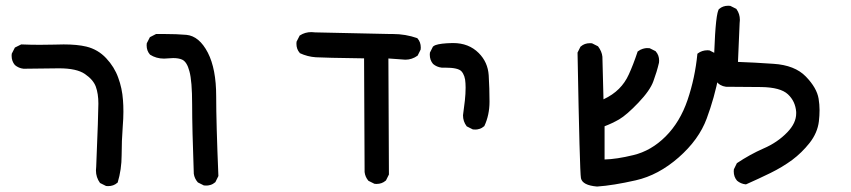

<svg xmlns="http://www.w3.org/2000/svg" viewBox="-20 -540 3040 686"><path d="M190.9 -295.9Q149.9 -295.9 64.5 -294.4H64Q46.4 -296.4 33.2 -307.6Q21.5 -321.3 21.5 -340.8Q21.5 -343.8 22 -348.1L33.2 -370.1L55.7 -381.3Q90.3 -379.9 121.8 -379.9Q153.3 -379.9 174.3 -380.6Q195.3 -381.3 207.5 -381.3Q255.9 -381.3 288.6 -373.5Q330.1 -363.3 359.4 -332Q388.7 -300.8 402.3 -262.7Q416.5 -224.6 419.4 -182.1Q420.9 -164.1 420.9 -140.6Q420.9 -117.2 418.5 -87.4Q414.6 -36.1 414.6 14.2Q414.6 65.4 400.4 112.3L398.9 113.3Q385.7 125 366.2 125Q363.3 125 358.9 124.5L337.4 113.8Q322.8 93.8 322.8 68.8Q322.8 62.5 323.7 56.2Q331.5 -133.8 331.5 -169.9Q331.5 -205.1 322.3 -230.5Q313 -255.4 283.4 -275.6Q253.9 -295.9 190.9 -295.9Z M672.4 80.1Q666.5 -81.1 666.5 -165.8Q666.5 -250.5 656.7 -285.6Q647.9 -319.3 630.4 -327.1Q618.2 -332.5 598.6 -332.5Q589.8 -332.5 581.3 -331.5Q572.8 -330.6 565.9 -330.6Q538.1 -330.6 516.1 -344.7Q503.9 -358.4 503.9 -377.9Q503.9 -380.9 504.4 -385.3L515.6 -407.2L537.6 -418.5Q551.8 -418.5 566.4 -418.5Q611.3 -418.5 646 -415.5Q691.9 -411.1 722.7 -351.6Q752.4 -293.5 752.4 -196.3Q752.4 -100.6 760.3 88.9L749.5 110.8Q740.7 118.2 732.4 120.6Q724.1 123 718.5 123Q712.9 123 708.5 122.6L687 111.8Q674.8 98.1 672.4 80.6Z M1039.1 -383.8Q1039.1 -386.7 1039.6 -391.1L1050.8 -413.1L1051.8 -413.6Q1069.8 -425.3 1092.8 -425.3Q1099.1 -425.3 1106 -424.3L1372.1 -418.5Q1377.9 -418.5 1383.3 -418.5Q1428.7 -418.5 1470.7 -403.8L1471.7 -402.8Q1483.4 -389.6 1483.4 -370.1Q1483.4 -367.2 1482.9 -362.8L1472.2 -341.3Q1452.1 -326.7 1428.2 -326.7Q1422.4 -326.7 1416.5 -327.6L1367.7 -331.1L1369.6 83.5L1358.9 105L1357.9 105.5Q1344.7 117.2 1325.2 117.2Q1322.3 117.2 1317.9 116.7L1296.4 106Q1284.7 92.3 1282.7 74.7Q1282.7 74.2 1280.8 -331.5Q1137.7 -333.5 1108.2 -335.4Q1078.6 -337.4 1051.3 -350.1L1050.8 -351.1Q1039.1 -364.3 1039.1 -383.8Z M1634.3 -127.9V-128.4Q1638.2 -155.8 1640.9 -180.4Q1643.6 -205.1 1643.6 -227.1Q1643.6 -234.4 1643.1 -242.2Q1642.1 -270.5 1628.4 -285.6Q1616.2 -298.3 1570.3 -298.3Q1564.9 -298.3 1558.1 -298.3Q1540.5 -300.3 1527.3 -311.5Q1515.6 -325.2 1515.6 -344.7Q1515.6 -347.7 1516.1 -352.1L1526.9 -373.5Q1531.2 -377 1536.1 -378.9Q1553.7 -385.3 1596.2 -386.2Q1597.7 -386.2 1599.1 -386.2Q1654.8 -386.2 1690.4 -350.6Q1723.1 -317.9 1726.1 -271Q1729 -223.6 1729 -176.8Q1729 -128.9 1710.4 -89.4Q1701.7 -82 1693.4 -79.6Q1685.1 -77.1 1679.4 -77.1Q1673.8 -77.1 1669.4 -77.6L1647.9 -88.4L1647 -89.4Q1634.3 -106.4 1634.3 -127.9Z M2087.9 -385.7Q2090.8 -385.7 2095.2 -385.3L2116.7 -374.5Q2130.4 -356.4 2132.3 -337.4Q2132.3 -336.9 2136.2 -185.1Q2169.4 -200.7 2191.4 -222.7Q2213.4 -244.6 2226.6 -273.9Q2242.2 -307.6 2258.3 -356Q2268.1 -363.3 2276.9 -365.7Q2285.6 -368.2 2291.3 -368.2Q2296.9 -368.2 2301.3 -367.7L2322.8 -356.9L2323.2 -356Q2335 -342.8 2335 -323.2Q2335 -317.9 2334.5 -315.9Q2326.7 -282.7 2314.5 -250Q2302.7 -216.8 2260.7 -172.9Q2219.2 -129.4 2191.9 -113.3Q2166 -98.6 2140.1 -88.9V29.8Q2183.1 28.8 2242.7 14.2Q2306.6 -1 2358.2 -52.5Q2409.7 -104 2436.5 -182.6Q2463.4 -261.7 2471.7 -347.7L2473.1 -349.1Q2488.3 -360.4 2507.8 -360.4Q2510.7 -360.4 2515.1 -359.9L2537.1 -348.6L2538.1 -347.2Q2549.8 -323.2 2549.8 -293.9Q2549.8 -281.7 2548.3 -271.5Q2532.7 -190.9 2504.9 -116.2Q2477.1 -41 2404.8 22.5Q2332.5 85.9 2251.7 104.2Q2170.9 122.6 2113.3 126.5Q2061 122.1 2055.7 96.7Q2051.3 74.7 2043.5 -352.1L2054.2 -373.5L2055.2 -374Q2068.4 -385.7 2087.9 -385.7Z M2601.6 72.3Q2601.6 69.3 2602.1 64.9L2612.8 43Q2659.7 11.7 2707.5 -9.3Q2757.8 -30.8 2793 -67.4Q2824.7 -100.1 2824.7 -134.8Q2824.7 -137.2 2824.7 -140.1Q2821.8 -178.2 2795.2 -203.1Q2768.6 -228 2699.7 -229Q2630.9 -230 2574.2 -230H2573.7Q2551.3 -232.9 2538.6 -250.5Q2531.2 -260.7 2529.8 -273.9V-274.4Q2533.2 -447.8 2543.5 -493.2Q2545.4 -501.5 2548.3 -507.3L2549.3 -507.8Q2562.5 -519.5 2582 -519.5Q2585 -519.5 2589.4 -519L2610.8 -508.3L2611.8 -506.8Q2623.5 -490.2 2623.5 -468.8Q2623.5 -462.9 2622.6 -456.5L2616.7 -318.8Q2672.9 -316.9 2743.7 -312Q2819.8 -307.1 2859.1 -266.6Q2898.4 -226.1 2904.8 -187.5Q2908.2 -166.5 2908.2 -146.7Q2908.2 -127 2905.8 -106.4Q2900.9 -65.4 2872.6 -29.3Q2844.7 5.9 2810.1 31.7Q2775.4 57.1 2733.2 77.9Q2690.9 98.6 2645.5 118.7H2644Q2626.5 116.7 2613.3 105.5Q2601.6 91.8 2601.6 72.3Z"/></svg>

Font: Bakudai
Style: Medium
Weight: 500
Version: Version 1.48